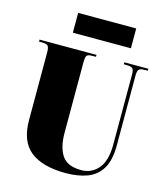

<svg xmlns="http://www.w3.org/2000/svg" viewBox="-136 -1051 1009 1169"><g transform="rotate(15 368.0 -467.0)"><path d="M388 14Q242 14 166 -46Q90 -106 90 -240V-668Q90 -693 83.5 -704.5Q77 -716 54 -717L25 -718V-730H384V-718L349 -717Q331 -716 325 -705.5Q319 -695 319 -668V-221Q319 -131 353 -79.5Q387 -28 475 -28Q540 -28 582 -77Q624 -126 624 -228V-668Q624 -697 616.5 -706.5Q609 -716 586 -717L559 -718V-730H711V-718L682 -717Q661 -716 653.5 -706.5Q646 -697 646 -668V-229Q646 -135 613.5 -82Q581 -29 523 -7.5Q465 14 388 14ZM210 -823V-948H576V-823Z"/></g></svg>

Font: Display Black
Style: Regular
Weight: 900
Designer: Latin by Veronika Burian and Jose Scaglione. Greek by Irene Vlachou. Cyrillic by Vera Evstafieva.
Foundry: TypeTogether
Version: Version 3.002